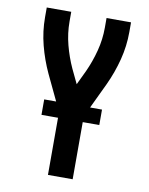

<svg xmlns="http://www.w3.org/2000/svg" viewBox="-83 -796 666 857"><g transform="rotate(10 250.0 -367.5)"><path d="M194 0V-285L118 -445Q91 -503 75 -565Q59 -627 59 -691V-735H170V-691Q170 -638 183.5 -586Q197 -534 219 -486L250 -421L281 -486Q303 -534 316.5 -586Q330 -638 330 -691V-735H441V-691Q441 -627 425 -565Q409 -503 382 -445L306 -285V0ZM119 -259V-329H381V-259Z"/></g></svg>

Font: Iosevka SS08 Regular
Style: Bold
Weight: 700
Monospace: yes
Designer: Belleve Invis
Foundry: Belleve Invis
Version: Version 16.3.4; ttfautohint (v1.8.4)